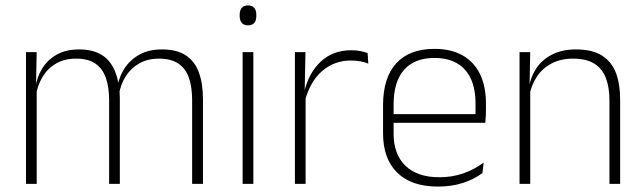

<svg xmlns="http://www.w3.org/2000/svg" viewBox="-20 -679 2379 709"><path d="M689.5 0V-308.5Q689.5 -356.5 677.8 -391Q666 -425.5 639 -444Q612 -462.5 567 -462.5Q525.5 -462.5 494.5 -445Q463.5 -427.5 444.2 -397.2Q425 -367 419 -328.5L407.5 -361.5H414.5Q420 -396.5 440.5 -427.5Q461 -458.5 495.2 -477.5Q529.5 -496.5 578 -496.5Q633 -496.5 666.2 -474.5Q699.5 -452.5 714.5 -411.2Q729.5 -370 729.5 -312V0ZM76 0V-486.5H115.5L113 -362L115.5 -360.5V0ZM383 0V-308Q383 -356.5 371 -391Q359 -425.5 332.5 -444Q306 -462.5 261 -462.5Q218.5 -462.5 187.2 -444.5Q156 -426.5 137.2 -395.2Q118.5 -364 112 -324L100 -356H111Q116 -394 135.8 -426Q155.5 -458 189.5 -477.2Q223.5 -496.5 272 -496.5Q338.5 -496.5 374.2 -462Q410 -427.5 419 -359.5Q421 -348.5 421.8 -337.5Q422.5 -326.5 422.5 -315V0Z M876 0V-486.5H915.5V0ZM896 -585.5Q880.5 -585.5 872.8 -594.5Q865 -603.5 865 -620.5V-624.5Q865 -641 872.8 -650Q880.5 -659 896 -659Q911 -659 918.8 -650Q926.5 -641 926.5 -624.5V-620.5Q926.5 -603 918.8 -594.2Q911 -585.5 896 -585.5Z M1105.5 -305 1092.5 -334 1103 -337.5Q1119.5 -409.5 1164.5 -451.5Q1209.5 -493.5 1277.5 -493.5Q1297 -493.5 1312 -490.2Q1327 -487 1337.5 -483L1340 -444Q1327.5 -449.5 1311 -452.5Q1294.5 -455.5 1275 -455.5Q1215.5 -455.5 1170.5 -417.5Q1125.5 -379.5 1105.5 -305ZM1069 0V-486.5H1108L1105 -338L1108.5 -334.5V0Z M1597.5 10Q1499.5 10 1447 -41.2Q1394.5 -92.5 1394.5 -187V-290.5Q1394.5 -391.5 1443 -445Q1491.5 -498.5 1584.5 -498.5Q1646.5 -498.5 1688.8 -474.2Q1731 -450 1752.8 -404.8Q1774.5 -359.5 1774.5 -295.5V-278Q1774.5 -265.5 1774 -252.8Q1773.5 -240 1772 -225.5H1735.5Q1736 -245.5 1736 -263.2Q1736 -281 1736 -296Q1736 -350.5 1718.8 -388Q1701.5 -425.5 1667.8 -445.2Q1634 -465 1584.5 -465Q1510.5 -465 1472 -421Q1433.5 -377 1433.5 -293V-245V-239V-184.5Q1433.5 -147 1444.5 -117.5Q1455.5 -88 1476.8 -67.2Q1498 -46.5 1529.5 -35.5Q1561 -24.5 1602.5 -24.5Q1649.5 -24.5 1690 -38.5Q1730.5 -52.5 1766 -78.5L1761.5 -40Q1731 -17 1689.2 -3.5Q1647.5 10 1597.5 10ZM1414.5 -225.5V-257.5H1762V-225.5Z M2230.5 0V-308Q2230.5 -356 2217.5 -390.5Q2204.5 -425 2175 -443.8Q2145.5 -462.5 2096 -462.5Q2050.5 -462.5 2016.5 -444.5Q1982.5 -426.5 1962 -395.2Q1941.5 -364 1934.5 -324L1923.5 -356H1933.5Q1939 -394 1960 -426Q1981 -458 2018 -477.2Q2055 -496.5 2107 -496.5Q2166.5 -496.5 2202.2 -474.2Q2238 -452 2254 -410.8Q2270 -369.5 2270 -311.5V0ZM1898.5 0V-486.5H1938L1935.5 -362.5L1938 -361V0Z"/></svg>

Font: Anek Latin ExtraLight
Style: Regular
Weight: 250
Designer: Yesha Goshar
Foundry: Ek Type
Version: Version 1.003